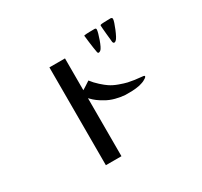

<svg xmlns="http://www.w3.org/2000/svg" viewBox="-167 -1027 1334 1270"><g transform="rotate(-30 500.0 -392.0)"><path d="M819 -359Q819 -354 810 -347.5Q801 -341 794 -338Q787 -334 776 -330.5Q765 -327 754 -324Q724 -318 694 -317Q664 -316 643 -317Q611 -319 572.5 -329Q534 -339 502 -358Q455 -384 427 -414Q425 -416 423 -418Q421 -420 419 -422V21H300V-726H419V-483Q432 -491 446.5 -500Q461 -509 480 -522Q501 -494 530 -468Q559 -442 576 -431Q602 -413 639.5 -399.5Q677 -386 699 -381Q723 -376 746.5 -372.5Q770 -369 804 -366Q819 -365 819 -359ZM697 -787Q697 -778 691.5 -758Q686 -738 678 -715.5Q670 -693 661.5 -675.5Q653 -658 646 -653Q638 -647 632 -647Q625 -647 623 -657Q621 -665 620 -675Q619 -685 617 -693Q613 -717 610.5 -740.5Q608 -764 605 -788Q604 -789 604 -790Q604 -794 610 -794Q621 -796 646.5 -796.5Q672 -797 685 -797Q697 -797 697 -787ZM825 -794Q825 -785 818.5 -765.5Q812 -746 802.5 -723Q793 -700 783.5 -682Q774 -664 767 -659Q761 -653 754 -653Q750 -653 748 -656Q746 -659 744 -663Q744 -665 742 -684Q740 -703 737.5 -727.5Q735 -752 733.5 -771.5Q732 -791 732 -795Q732 -800 737 -801Q744 -803 759 -803.5Q774 -804 789.5 -804.5Q805 -805 812 -805Q817 -805 821 -802Q825 -799 825 -794Z"/></g></svg>

Font: Kaisei Opti
Style: Bold
Weight: 700
Designer: Font-Kai, 金井和夫
Foundry: KAZUO KANAI
Version: Version 5.003